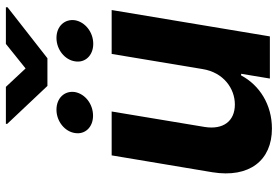

<svg xmlns="http://www.w3.org/2000/svg" viewBox="-168 -782 957 662"><g transform="rotate(-90 311.0 -451.5)"><path d="M342 -910.2H214.5V-905.5L345.2 -767H440.7L616.5 -904.5V-910.2H490.1L405.5 -842.3ZM182.9 -672.6C176.8 -637.4 202.8 -609.7 242.5 -609.7C282.7 -609.7 317.8 -636.7 324.2 -672.6C329.2 -707.4 304 -735.8 263.1 -735.8C222.7 -735.8 187.9 -706.7 182.9 -672.6ZM430 -671.9C424 -637.4 449.9 -609 490.4 -609C531.2 -609 565.7 -637.4 571.7 -671.9C576.7 -706.7 551.8 -735.8 510.7 -735.8C470.2 -735.8 435 -706.7 430 -671.9ZM403.4 -232.2C391.7 -159.1 335.6 -120.7 281.2 -120.7C223.7 -120.7 193.5 -160.9 203.8 -225.1L257.1 -545.5H105.8L47.6 -198.2C27 -70.7 88.4 7.1 198.2 7.1C280.2 7.1 347.7 -35.2 381.4 -99.1H387.1L370.7 0H516L606.9 -545.5H455.6Z"/></g></svg>

Font: TID UI
Style: Bold Italic
Weight: 700
Italic angle: -9.39999°
Designer: The TID Project Authors
Foundry: Bakken & Bæck
Version: Version 1.001;hotconv 1.0.109;makeotfexe 2.5.65596